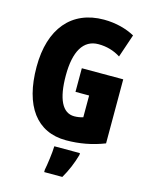

<svg xmlns="http://www.w3.org/2000/svg" viewBox="-137 -809 866 1115"><g transform="rotate(15 296.5 -251.5)"><path d="M295 -418V-276H377V-145C360 -140 342 -137 324 -137C253 -137 216 -213 216 -354C216 -498 262 -578 353 -578C402 -578 447 -565 486 -540L533 -679C486 -705 421 -724 347 -724C153 -724 39 -588 39 -359C39 -123 138 10 314 10C394 10 470 -4 544 -33V-418ZM412 72V61H258C257 101 247 173 240 207V221H349C376 175 397 125 412 72Z"/></g></svg>

Font: Noto Sans Gujarati ExtraCondensed Black
Style: Regular
Weight: 900
Width: 2
Designer: Jelle Bosma - Monotype Design Team, Universal Thirst
Foundry: Monotype Imaging Inc.
Version: Version 2.106